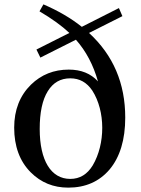

<svg xmlns="http://www.w3.org/2000/svg" viewBox="-20 -845 644 880"><path d="M293 15C372 15 435 -13 482 -68C530 -125 554 -205 554 -306C554 -463 499 -592 388 -694L541 -771L525 -808L355 -722C305 -762 246 -796 179 -825L161 -793C217 -760 263 -727 298 -694L147 -618L165 -581L328 -663C374 -611 408 -547 429 -472C396 -508 352 -526 295 -526C227 -526 169 -503 122 -457C71 -407 45 -341 45 -260C45 -175 70 -106 121 -55C168 -8 225 15 293 15ZM403 -430C464 -335 463 -185 405 -87C380 -46 346 -25 302 -25C214 -25 162 -109 162 -254C162 -329 174 -387 199 -427C223 -466 257 -486 302 -486C345 -486 378 -467 403 -430Z"/></svg>

Font: AllPunType SemiBold
Style: Regular
Weight: 600
Version: 1.0